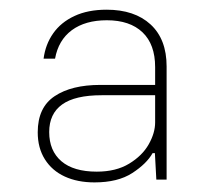

<svg xmlns="http://www.w3.org/2000/svg" viewBox="-20 -736 426 400"><path d="M58.6 -460.4Q58.6 -512.2 93.8 -535.6Q128.9 -559.1 189 -559.1H303.2V-596.2Q303.2 -643.6 276.9 -668.7Q250.5 -693.8 202.6 -693.8Q157.7 -693.8 129.6 -673.1Q101.6 -652.3 94.7 -613.8H70.8Q74.7 -643.6 90.8 -666.5Q106.9 -689.5 135 -702.6Q163.1 -715.8 202.1 -715.8Q260.3 -715.8 293.7 -685.1Q327.1 -654.3 327.1 -597.7V-361.8H305.7L302.7 -417H297.9Q285.6 -395 255.6 -375.5Q225.6 -356 176.8 -356Q141.6 -356 115 -368.2Q88.4 -380.4 73.5 -404.1Q58.6 -427.7 58.6 -460.4ZM303.2 -481V-537.6H191.9Q136.2 -537.6 109.4 -518.3Q82.5 -499 82.5 -460.9Q82.5 -421.9 107.9 -400.1Q133.3 -378.4 181.6 -378.4Q221.7 -378.4 249 -395Q276.4 -411.6 289.8 -435.3Q303.2 -459 303.2 -481Z"/></svg>

Font: Wand UI Pro
Style: Regular
Weight: 400
Designer: Andreas Faust
Version: Version 1.003;FEAKit 1.0